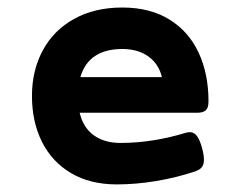

<svg xmlns="http://www.w3.org/2000/svg" viewBox="-20 -482 640 513"><path d="M537.1 -210.9Q537.1 -194.3 530 -187.5Q522.9 -180.7 506.3 -180.7H192.9Q202.1 -141.1 230.5 -120.6Q258.8 -100.1 301.8 -100.1Q387.2 -100.1 475.6 -127Q481.4 -128.9 487.3 -128.9Q498 -128.9 505.9 -119.1Q513.7 -109.4 520 -85.9Q524.9 -67.9 524.9 -55.2Q524.9 -42.5 519.3 -35.4Q513.7 -28.3 501 -23.9Q451.2 -7.3 397.2 1.7Q343.3 10.7 292 10.7Q220.7 10.7 169.7 -19.5Q118.7 -49.8 92 -103.3Q65.4 -156.7 65.4 -225.6Q65.4 -293.9 94.5 -347.7Q123.5 -401.4 178.2 -431.6Q232.9 -461.9 306.6 -461.9Q380.9 -461.9 432.6 -429.9Q484.4 -397.9 510.7 -341.3Q537.1 -284.7 537.1 -210.9ZM194.8 -275.9H412.6Q404.3 -311 376.5 -331.1Q348.6 -351.1 306.6 -351.1Q262.2 -351.1 233.9 -332.3Q205.6 -313.5 194.8 -275.9Z"/></svg>

Font: Courier Prime Sans
Style: Bold
Weight: 700
Designer: Alan Dague-Greene
Foundry: Quote-Unquote Apps
Version: Version 3.020